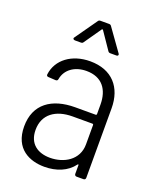

<svg xmlns="http://www.w3.org/2000/svg" viewBox="-133 -781 713 869"><g transform="rotate(20 223.5 -346.0)"><path d="M224 -665 280 -583C283 -578 287 -577 292 -577H321C326 -577 329 -580 329 -583C329 -585 329 -587 327 -589L252 -694C249 -699 245 -700 240 -700H200C195 -700 191 -699 188 -694L114 -589C109 -583 113 -577 121 -577H149C154 -577 158 -578 161 -583L218 -665C219 -667 223 -667 224 -665ZM219 -512C131 -512 65 -463 56 -390C55 -384 59 -380 65 -380L100 -378C106 -378 110 -380 111 -387C119 -434 161 -465 218 -465C294 -465 329 -415 329 -343V-297C329 -295 327 -293 325 -293H226C114 -293 38 -241 38 -133C38 -24 116 8 186 8C243 8 294 -12 324 -53C327 -56 329 -55 329 -52V-10C329 -4 333 0 339 0H372C378 0 382 -4 382 -10V-345C382 -445 325 -512 219 -512ZM196 -39C138 -39 92 -68 92 -136C92 -211 148 -250 229 -250H325C327 -250 329 -248 329 -246V-152C329 -76 262 -39 196 -39Z"/></g></svg>

Font: Barlow Semi Condensed Light
Style: Regular
Weight: 300
Width: 4
Designer: Jeremy Tribby
Foundry: Tribby Type
Version: Version 1.422;hotconv 1.0.109;makeotfexe 2.5.65596